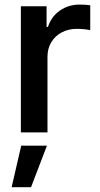

<svg xmlns="http://www.w3.org/2000/svg" viewBox="-20 -573 431 831"><path d="M70.3 0V-545.9H181.6V-456.5H187.5Q202.6 -502.4 240 -527.8Q277.3 -553.2 324.7 -553.2Q335 -553.2 348.1 -552.5Q361.3 -551.8 370.6 -550.3V-442.4Q363.8 -444.3 346.7 -446.3Q329.6 -448.2 312.5 -448.2Q276.4 -448.2 247.3 -432.9Q218.3 -417.5 201.9 -390.1Q185.5 -362.8 185.5 -327.1V0ZM30.3 237.3 71.8 57.6H183.1L114.3 237.3Z"/></svg>

Font: Inter
Style: 540
Weight: 540
Designer: Rasmus Andersson
Foundry: rsms
Version: Version 4.001;git-66647c0bb